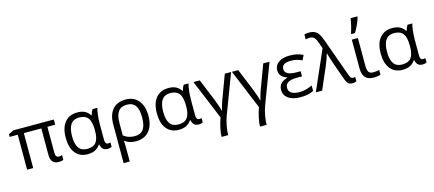

<svg xmlns="http://www.w3.org/2000/svg" viewBox="-67 -1519 5593 2472"><g transform="rotate(-15 2729.5 -283.0)"><path d="M561 -57.1Q579.6 -57.1 603 -65.9V-2Q582 9.8 541 9.8Q434.1 9.8 434.1 -113.8V-465.8H201.2V0H120.1V-465.8H12.2V-502L82 -535.2H619.1V-465.8H515.1V-120.1Q515.1 -84 527.6 -70.6Q540 -57.1 561 -57.1Z M939 -58.1Q1021.5 -58.1 1058.1 -105.7Q1094.7 -153.3 1094.7 -259.8V-267.1Q1094.7 -378.9 1057.6 -427.5Q1020.5 -476.1 938 -476.1Q790 -476.1 790 -265.1Q790 -161.6 825.9 -109.9Q861.8 -58.1 939 -58.1ZM926.8 9.8Q822.3 9.8 764.2 -62.7Q706.1 -135.3 706.1 -266.1Q706.1 -399.9 765.6 -472.4Q825.2 -544.9 935.1 -544.9Q994.1 -544.9 1033.4 -524.4Q1072.8 -503.9 1099.1 -462.9H1105Q1116.7 -507.8 1136.7 -535.2H1199.7Q1189.5 -502.9 1182.6 -442.9Q1175.8 -382.8 1175.8 -326.2V-111.8Q1175.8 -56.2 1216.8 -56.2Q1231 -56.2 1247.1 -61V-2.9Q1224.6 9.8 1192.9 9.8Q1153.3 9.8 1131.6 -10Q1109.9 -29.8 1101.1 -71.8H1094.7Q1065.9 -29.8 1025.1 -10Q984.4 9.8 926.8 9.8Z M1808.6 -268.1Q1808.6 -135.7 1746.1 -63Q1683.6 9.8 1569.8 9.8Q1482.4 9.8 1423.8 -36.1H1419.9Q1423.8 -6.3 1423.8 97.2V240.2H1341.8V-274.9Q1341.8 -404.8 1403.1 -474.9Q1464.4 -544.9 1578.6 -544.9Q1685.5 -544.9 1747.1 -470.9Q1808.6 -397 1808.6 -268.1ZM1574.7 -476.1Q1497.6 -476.1 1460.7 -425.5Q1423.8 -375 1423.8 -272.9V-107.9Q1483.4 -58.1 1572.8 -58.1Q1650.4 -58.1 1687.5 -108.9Q1724.6 -159.7 1724.6 -268.1Q1724.6 -372.6 1689.5 -424.3Q1654.3 -476.1 1574.7 -476.1Z M2153.8 -58.1Q2236.3 -58.1 2272.9 -105.7Q2309.6 -153.3 2309.6 -259.8V-267.1Q2309.6 -378.9 2272.5 -427.5Q2235.4 -476.1 2152.8 -476.1Q2004.9 -476.1 2004.9 -265.1Q2004.9 -161.6 2040.8 -109.9Q2076.7 -58.1 2153.8 -58.1ZM2141.6 9.8Q2037.1 9.8 1979 -62.7Q1920.9 -135.3 1920.9 -266.1Q1920.9 -399.9 1980.5 -472.4Q2040 -544.9 2149.9 -544.9Q2209 -544.9 2248.3 -524.4Q2287.6 -503.9 2314 -462.9H2319.8Q2331.5 -507.8 2351.6 -535.2H2414.6Q2404.3 -502.9 2397.5 -442.9Q2390.6 -382.8 2390.6 -326.2V-111.8Q2390.6 -56.2 2431.6 -56.2Q2445.8 -56.2 2461.9 -61V-2.9Q2439.5 9.8 2407.7 9.8Q2368.2 9.8 2346.4 -10Q2324.7 -29.8 2315.9 -71.8H2309.6Q2280.8 -29.8 2240 -10Q2199.2 9.8 2141.6 9.8Z M2735.4 240.2H2647.5Q2647.5 193.4 2663.1 121.6Q2678.7 49.8 2699.7 -5.9L2480.5 -535.2H2564.5L2681.6 -250Q2727.5 -135.3 2736.8 -85H2740.7Q2743.2 -99.6 2753.2 -134.3Q2763.2 -168.9 2773.7 -200.4Q2784.2 -231.9 2898.4 -535.2H2982.4L2784.7 -13.2Q2761.2 47.4 2748.3 118.7Q2735.4 189.9 2735.4 240.2Z M3247.6 240.2H3159.7Q3159.7 193.4 3175.3 121.6Q3190.9 49.8 3211.9 -5.9L2992.7 -535.2H3076.7L3193.8 -250Q3239.7 -135.3 3249 -85H3252.9Q3255.4 -99.6 3265.4 -134.3Q3275.4 -168.9 3285.9 -200.4Q3296.4 -231.9 3410.6 -535.2H3494.6L3296.9 -13.2Q3273.4 47.4 3260.5 118.7Q3247.6 189.9 3247.6 240.2Z M3849.1 -313V-244.1H3776.9Q3625 -244.1 3625 -148.9Q3625 -105 3660.9 -81.1Q3696.8 -57.1 3768.1 -57.1Q3809.1 -57.1 3849.6 -66.7Q3890.1 -76.2 3939 -99.1V-26.9Q3872.1 9.8 3764.2 9.8Q3661.6 9.8 3602.8 -31.5Q3543.9 -72.8 3543.9 -145Q3543.9 -192.9 3570.8 -224.9Q3597.7 -256.8 3661.1 -276.9V-282.2Q3613.3 -295.9 3587.2 -326.9Q3561 -357.9 3561 -402.8Q3561 -467.8 3615.7 -506.3Q3670.4 -544.9 3764.2 -544.9Q3811.5 -544.9 3851.8 -536.9Q3892.1 -528.8 3940.9 -506.8L3910.2 -441.9Q3864.3 -462.4 3832.5 -469.2Q3800.8 -476.1 3762.2 -476.1Q3640.1 -476.1 3640.1 -397Q3640.1 -313 3794.9 -313Z M3968.3 0 4199.2 -526.9 4170.9 -606Q4156.2 -647.5 4144 -664.6Q4131.8 -681.6 4115.5 -690.4Q4099.1 -699.2 4075.2 -699.2Q4046.9 -699.2 4019 -692.9V-757.8Q4052.2 -766.1 4083 -766.1Q4127.4 -766.1 4157 -751.5Q4186.5 -736.8 4208 -705.1Q4229.5 -673.3 4255.9 -599.1L4433.1 -105Q4442.4 -81.1 4452.6 -68.6Q4462.9 -56.2 4480 -56.2Q4493.2 -56.2 4509.3 -61V-2Q4485.8 9.8 4456.1 9.8Q4419.9 9.8 4399.7 -8.8Q4379.4 -27.3 4365.2 -67.9L4289.1 -280.8Q4248 -397.9 4237.3 -444.8H4232.9Q4219.2 -388.2 4176.3 -286.1L4052.2 0Z M4672.4 -535.2V-157.2Q4672.4 -106.4 4690.2 -81.8Q4708 -57.1 4750.5 -57.1Q4768.6 -57.1 4793.2 -60.3Q4817.9 -63.5 4831.1 -66.9V-4.9Q4815.9 1.5 4790.3 5.6Q4764.6 9.8 4740.2 9.8Q4662.1 9.8 4626.7 -31.2Q4591.3 -72.3 4591.3 -154.8V-535.2ZM4603 -620.1Q4616.2 -655.3 4629.2 -710.7Q4642.1 -766.1 4647.9 -806.2H4737.8V-794.9Q4729 -758.8 4702.4 -700.9Q4675.8 -643.1 4651.9 -606H4603Z M5137.2 -58.1Q5219.7 -58.1 5256.3 -105.7Q5293 -153.3 5293 -259.8V-267.1Q5293 -378.9 5255.9 -427.5Q5218.8 -476.1 5136.2 -476.1Q4988.3 -476.1 4988.3 -265.1Q4988.3 -161.6 5024.2 -109.9Q5060.1 -58.1 5137.2 -58.1ZM5125 9.8Q5020.5 9.8 4962.4 -62.7Q4904.3 -135.3 4904.3 -266.1Q4904.3 -399.9 4963.9 -472.4Q5023.4 -544.9 5133.3 -544.9Q5192.4 -544.9 5231.7 -524.4Q5271 -503.9 5297.4 -462.9H5303.2Q5314.9 -507.8 5335 -535.2H5397.9Q5387.7 -502.9 5380.9 -442.9Q5374 -382.8 5374 -326.2V-111.8Q5374 -56.2 5415 -56.2Q5429.2 -56.2 5445.3 -61V-2.9Q5422.9 9.8 5391.1 9.8Q5351.6 9.8 5329.8 -10Q5308.1 -29.8 5299.3 -71.8H5293Q5264.2 -29.8 5223.4 -10Q5182.6 9.8 5125 9.8Z"/></g></svg>

Font: HunimalSansv1.5
Style: Regular
Weight: 400
Foundry: Ascender Corporation
Version: Version 1.10